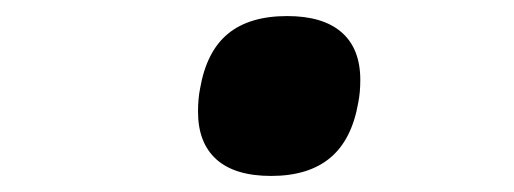

<svg xmlns="http://www.w3.org/2000/svg" viewBox="-20 -401 640 239"><path d="M226.5 -262Q226.5 -278 229 -290.5Q237 -337 263.8 -359Q290.5 -381 337.5 -381Q382 -381 405.2 -360.8Q428.5 -340.5 428.5 -301.5Q428.5 -286 426 -273.5Q418 -227 391 -204.5Q364 -182 317.5 -182Q272.5 -182 249.5 -202.5Q226.5 -223 226.5 -262Z"/></svg>

Font: JuliaMono BoldItalic
Style: Regular
Weight: 700
Italic angle: -9°
Monospace: yes
Designer: cormullion
Foundry: corm
Version: Version 0.049; ttfautohint (v1.8.4)